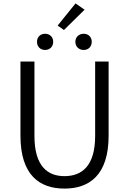

<svg xmlns="http://www.w3.org/2000/svg" viewBox="-20 -1093 756 1126"><path d="M358 13C502 13 617 -64 617 -297V-732H538V-296C538 -116 457 -60 358 -60C261 -60 182 -116 182 -296V-732H100V-297C100 -64 214 13 358 13ZM244 -800C272 -800 292 -819 292 -848C292 -876 272 -895 244 -895C217 -895 197 -876 197 -848C197 -819 217 -800 244 -800ZM355 -917 476 -1036 423 -1073 318 -943ZM471 -800C498 -800 518 -819 518 -848C518 -876 498 -895 471 -895C443 -895 422 -876 422 -848C422 -819 443 -800 471 -800Z"/></svg>

Font: ChiuKong Gothic MN Normal
Style: Regular
Weight: 350
Designer: Ryoko NISHIZUKA 西塚涼子 (kana, bopomofo & ideographs); Paul D. Hunt (Latin, Greek & Cyrillic); Sandoll Communications 산돌커뮤니
Foundry: Adobe
Version: Version 1.300